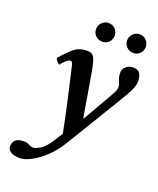

<svg xmlns="http://www.w3.org/2000/svg" viewBox="-156 -720 862 1046"><g transform="rotate(20 275.0 -197.0)"><path d="M295 -344 338 -90 340 -89 441 -265Q454 -288 457 -297.5Q460 -307 460 -317Q460 -329 455.5 -338Q451 -347 446.5 -360Q442 -373 442 -396Q442 -415 459 -429.5Q476 -444 499 -444Q529 -444 539.5 -425.5Q550 -407 550 -381Q550 -361 536.5 -331Q523 -301 488 -244L299 67Q269 117 230 154Q191 191 152.5 211.5Q114 232 83 232Q72 232 55.5 228.5Q39 225 27 215Q15 205 15 188Q15 179 19 167Q23 155 37 146.5Q51 138 80 138Q97 138 109 145.5Q121 153 135 153Q149 153 177 136Q205 119 236 68L262 27Q255 -11 244.5 -59.5Q234 -108 223 -157.5Q212 -207 202.5 -248.5Q193 -290 187 -315.5Q181 -341 181 -341Q176 -362 166 -362Q156 -362 140.5 -348Q125 -334 115 -320Q96 -332 90 -350Q128 -395 158 -419.5Q188 -444 234 -444Q267 -444 277.5 -414.5Q288 -385 295 -344ZM237 -572Q237 -594 253 -610Q269 -626 291 -626Q314 -626 329.5 -610Q345 -594 345 -572Q345 -549 329.5 -533.5Q314 -518 291 -518Q269 -518 253 -533.5Q237 -549 237 -572ZM417 -572Q417 -594 433 -610Q449 -626 471 -626Q494 -626 509.5 -610Q525 -594 525 -572Q525 -549 509.5 -533.5Q494 -518 471 -518Q449 -518 433 -533.5Q417 -549 417 -572Z"/></g></svg>

Font: Libertinus Serif Semibold Italic
Style: Regular
Weight: 600
Italic angle: -11.5°
Designer: Philipp H. Poll, Khaled Hosny
Foundry: Caleb Maclennan
Version: Version 7.051;RELEASE